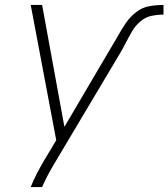

<svg xmlns="http://www.w3.org/2000/svg" viewBox="-20 -550 680 775"><path d="M104 205H150Q160 182 171.5 160Q183 138 196 116L464 -334Q477 -356 488.5 -378.5Q500 -401 513 -423.5Q526 -446 546.5 -463.5Q567 -481 591.5 -486Q616 -491 640 -491V-530Q611 -530 582.5 -525Q554 -520 529.5 -501Q505 -482 488 -457Q471 -432 456.5 -406Q442 -380 426 -354L240 -38L150 -530H104L207 16L159 96Q143 123 129 150Q115 177 104 205Z"/></svg>

Font: Iosevka Sparkle XLtObl
Style: Regular
Weight: 200
Italic angle: -9°
Designer: Belleve Invis
Foundry: Belleve Invis
Version: Version 4.5.0; ttfautohint (v1.8.3)